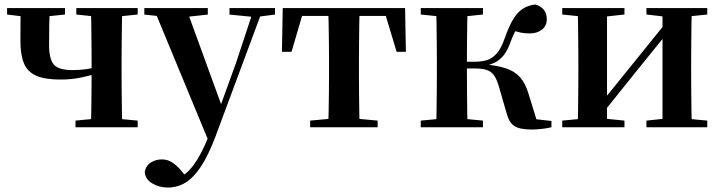

<svg xmlns="http://www.w3.org/2000/svg" viewBox="-20 -572 3237 863"><path d="M251.6 -214.4Q182.1 -214.4 142.8 -231.7Q103.6 -249 87.8 -287.1Q71.9 -325.2 71.9 -385.6Q71.9 -433.1 72.1 -468Q72.2 -502.8 73.2 -535.7H203.6Q202.3 -499.4 201.4 -460.7Q200.6 -422.1 200.6 -371.3Q200.6 -305.7 222.4 -281.3Q244.2 -256.9 306 -256.9Q340.7 -256.9 371.2 -261.5Q401.7 -266 440.6 -277.1V-247.6Q394.6 -234.6 349 -224.5Q303.3 -214.4 251.6 -214.4ZM388.7 0Q389.7 -25.5 390.2 -67.4Q390.7 -109.4 391.2 -155.6Q391.7 -201.8 391.7 -238.1V-301.2Q391.7 -335.7 391.2 -381Q390.7 -426.4 390.2 -468.7Q389.7 -511 388.7 -535.7H529.5Q528.5 -511 528 -468.7Q527.5 -426.4 527 -381Q526.5 -335.7 526.5 -301.2V-234.8Q526.5 -200 527 -154.7Q527.5 -109.4 528 -67.4Q528.5 -25.5 529.5 0ZM11.8 -506.8V-535.7H272.2V-506.8L165.8 -495.5H102.4ZM319.3 0V-29.9L426.8 -40.2H489.1L598.9 -29.9V0ZM323 -506.8V-535.7H598.9V-506.8L490.4 -495.5H428.1Z M734.5 271Q695.5 271 664.2 252.3Q632.8 233.6 630.6 201.1Q635.8 171.7 658.3 158.1Q680.8 144.5 707.1 144.5Q733.6 144.5 754.5 158.4Q775.4 172.4 793.6 194L823.7 229.9L788.6 252.4L769.4 235.4Q817.2 214.9 850.7 169.1Q884.3 123.3 915 46.7L945.1 -25.6L954 -49.7L1041.1 -289.9L1122.4 -535.7H1163.3L948 42.9Q916.1 127.2 882.7 177.4Q849.2 227.6 813 249.3Q776.7 271 734.5 271ZM921.7 72.2 670.1 -535.7H816.5L976.1 -97.3L982.1 -86.2ZM628.7 -506.5V-535.7H914V-506.5L815.7 -495.8H729.6ZM1011.5 -506.5V-535.7H1216.1V-506.5L1134.4 -496.1H1116.8Z M1247.2 -339.1 1250.8 -535.7H1800.8L1804.4 -339.1H1762.7L1704.1 -534.2L1770 -500.4H1281.6L1347.5 -534.2L1290.4 -339.1ZM1374.1 0V-29.9L1485.7 -40.2H1566.6L1677.5 -29.9V0ZM1455.2 0Q1456.2 -25.5 1457.1 -67.4Q1457.9 -109.4 1458.4 -154.7Q1458.9 -200 1458.9 -234.8V-301.2Q1458.9 -335.7 1458.4 -381Q1457.9 -426.4 1457.1 -468.7Q1456.2 -511 1455.2 -535.7H1596.4Q1595.4 -511 1594.9 -468.7Q1594.4 -426.4 1593.9 -381Q1593.4 -335.7 1593.4 -301.2V-234.8Q1593.4 -200 1593.9 -154.7Q1594.4 -109.4 1594.9 -67.4Q1595.4 -25.5 1596.4 0Z M1871.2 0V-29.9L1981 -40.2H2042.6L2150.8 -29.9V0ZM1871.2 -506.8V-535.7H2150.8V-506.8L2042.6 -495.5H1981ZM1939.9 0Q1941.6 -25.5 1942.1 -67.4Q1942.6 -109.4 1943.1 -154.7Q1943.6 -200 1943.6 -234.8V-301.2Q1943.6 -335.7 1943.1 -381Q1942.6 -426.4 1942.1 -468.7Q1941.6 -511 1939.9 -535.7H2081.6Q2080.6 -511 2080.1 -468.2Q2079.6 -425.4 2079.1 -377.7Q2078.6 -330 2078.6 -289.8V-269.3Q2078.6 -217.7 2079.1 -164.9Q2079.6 -112.1 2080.1 -68.8Q2080.6 -25.5 2081.6 0ZM2256.8 -64.1 2222.9 -181.4Q2213.5 -214.7 2200.8 -232.8Q2188 -250.9 2167.6 -257.6Q2147.3 -264.3 2113.4 -264.3H2010.9V-294.5H2113.8Q2141.9 -294.5 2166 -301Q2190.1 -307.4 2211 -329.9Q2232 -352.3 2248.3 -399.3Q2275 -476.8 2305.5 -511.4Q2336 -545.9 2386.1 -551.9Q2437.7 -536.4 2437.7 -485.9Q2437.7 -456 2416 -438.9Q2394.2 -421.8 2361.7 -421.8Q2337.5 -421.8 2319.8 -425.6Q2302.1 -429.3 2282 -436.9L2332.8 -479.7Q2311.6 -455.6 2299.7 -437.1Q2287.8 -418.5 2276 -386.8Q2261.7 -345.1 2242.8 -322.2Q2223.8 -299.2 2199.9 -288.8Q2175.9 -278.3 2146.2 -273.1L2148.4 -283.3Q2212.6 -278.6 2253.1 -265.1Q2293.6 -251.7 2317.3 -225.1Q2341.1 -198.6 2354.6 -153.9L2398.3 -11.8L2303.7 -46L2458.6 -28.2V0Q2439.7 4.5 2415.6 7.3Q2391.5 10.2 2370.2 10.2Q2315.1 10.2 2291.3 -6Q2267.5 -22.2 2256.8 -64.1Z M2507.2 0V-29.9L2616 -40.2H2684.4L2786.8 -29.9V0ZM2885.6 0V-29.9L2982.5 -40.2H3050.3L3159 -29.9V0ZM2575.9 0Q2577.6 -25.5 2578.1 -67.4Q2578.6 -109.4 2579.1 -154.7Q2579.6 -200 2579.6 -234.8V-301.2Q2579.6 -335.7 2579.1 -381Q2578.6 -426.4 2578.1 -468.7Q2577.6 -511 2575.9 -535.7H2708.4V0ZM2679.7 -51.6 2631.4 -77.8H2656.4L2815.6 -274.4L2986 -485.4L3033.7 -460.9H3009.5L2845.2 -257.7ZM2957.8 0V-535.7H3089.6Q3088.6 -511 3088.1 -468.7Q3087.6 -426.4 3087.1 -381Q3086.6 -335.7 3086.6 -301.2V-234.8Q3086.6 -200 3087.1 -154.7Q3087.6 -109.4 3088.1 -67.4Q3088.6 -25.5 3089.6 0ZM2507.2 -506.8V-535.7H2786.8V-506.8L2684.7 -495.5H2617ZM2885.6 -506.8V-535.7H3159V-506.8L3050.5 -495.5H2982.8Z"/></svg>

Font: Noto Serif KR ExtraLight
Style: Regular
Weight: 200
Designer: Ryoko NISHIZUKA 西塚涼子 (kana & ideographs); Frank Grießhammer (Latin, Greek & Cyrillic); Wenlong ZHANG 张文龙 (bopomofo); San
Foundry: Adobe
Version: Version 2.002-H1;hotconv 1.1.0;makeotfexe 2.6.0